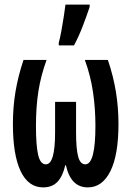

<svg xmlns="http://www.w3.org/2000/svg" viewBox="-20 -803 570 833"><path d="M167 10Q103 10 69.5 -60.5Q36 -131 36 -265Q36 -337 47 -404Q58 -471 82 -543H182Q157 -474 146.5 -406.5Q136 -339 136 -256Q136 -172 145.5 -131Q155 -90 179 -90Q219 -90 219 -228V-361H310V-228Q310 -158 319 -124Q328 -90 350 -90Q394 -90 394 -257Q394 -332 383.5 -403.5Q373 -475 348 -543H448Q472 -472 483 -404Q494 -336 494 -265Q494 -131 459 -60.5Q424 10 361 10Q287 10 266 -86H263Q253 -40 230 -15Q207 10 167 10ZM235 -618Q240 -635 246 -667.5Q252 -700 257 -733Q262 -766 264 -783H369V-773Q357 -737 339.5 -691Q322 -645 301 -606H235Z"/></svg>

Font: Noto Sans Mono Condensed SemiBold
Style: Regular
Weight: 600
Width: 3
Designer: Monotype Design Team
Foundry: Monotype Imaging Inc.
Version: Version 2.014